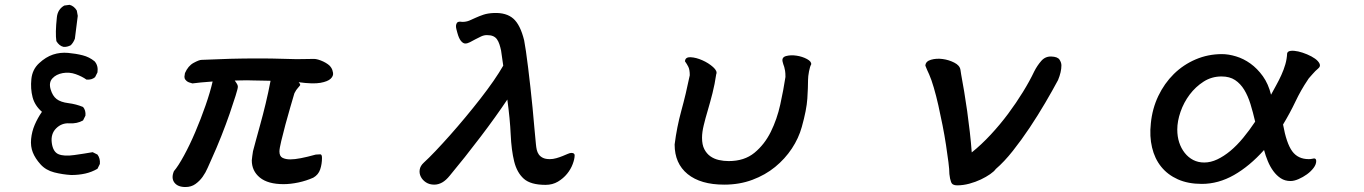

<svg xmlns="http://www.w3.org/2000/svg" viewBox="-20 -711 5540 780"><path d="M269.5 0Q234.4 -2 200.2 -10.7Q166 -19.5 144.5 -43.5Q123 -67.4 113.3 -91.8Q103.5 -116.2 106.4 -146.5Q109.4 -176.8 121.1 -204.1Q132.8 -231.4 150.4 -256.8Q121.1 -282.2 112.3 -316.4Q103.5 -350.6 107.4 -389.6Q111.3 -428.7 138.7 -454.1Q166 -479.5 195.3 -489.3Q224.6 -499 256.8 -496.1Q289.1 -493.2 315.9 -486.3Q342.8 -479.5 364.3 -461.9Q379.9 -444.3 376 -417L366.2 -397.5Q352.5 -385.7 331.1 -387.7Q313.5 -400.4 287.6 -409.7Q261.7 -418.9 234.9 -414.1Q208 -409.2 192.9 -392.6Q177.7 -376 185.5 -348.6Q193.4 -321.3 210 -308.6Q226.6 -295.9 257.8 -292Q289.1 -288.1 317.4 -276.4Q329.1 -262.7 327.1 -241.2L317.4 -221.7Q293 -208 261.7 -210Q230.5 -211.9 208 -189.5Q185.5 -167 190.4 -130.4Q195.3 -93.8 217.8 -84.5Q240.2 -75.2 281.7 -81.1Q323.2 -86.9 356.4 -92.8L376 -83Q387.7 -67.4 385.7 -44.9L376 -25.4Q352.5 -11.7 326.2 -5.9Q299.8 0 269.5 0ZM267.6 -527.3Q252.9 -519.5 238.3 -520.5Q220.7 -524.4 209 -543.9Q204.1 -576.2 210.9 -639.6Q213.9 -672.9 241.2 -688.5L262.7 -691.4Q281.2 -686.5 292 -668L295.9 -646.5L284.2 -553.7Q278.3 -538.1 267.6 -527.3Z M761.7 -372.1Q745.1 -376 738.3 -381.8Q731.4 -387.7 730 -393.6Q728.5 -399.4 730 -404.8Q731.4 -410.2 731.4 -414.1Q744.1 -443.4 766.6 -455.6Q789.1 -467.8 798.8 -467.8Q863.3 -470.7 916.5 -472.2Q969.7 -473.6 1028.3 -473.6Q1086.9 -473.6 1124.5 -472.2Q1162.1 -470.7 1184.6 -470.7Q1204.1 -470.7 1223.6 -471.2Q1243.2 -471.7 1255.9 -471.7Q1262.7 -471.7 1272.9 -468.8Q1283.2 -465.8 1293.5 -460.9Q1303.7 -456.1 1312.5 -449.7Q1321.3 -443.4 1325.2 -436.5Q1331.1 -427.7 1333 -415Q1335 -402.3 1323.2 -391.1Q1311.5 -379.9 1281.7 -374.5Q1252 -369.1 1193.4 -377Q1202.1 -367.2 1198.7 -363.8Q1195.3 -360.4 1188.5 -351.6Q1185.5 -348.6 1183.1 -344.7Q1180.7 -340.8 1178.7 -336.9Q1175.8 -333 1174.8 -328.1Q1168.9 -308.6 1159.2 -274.9Q1149.4 -241.2 1139.6 -205.1Q1129.9 -168.9 1122.6 -138.2Q1115.2 -107.4 1115.2 -95.7Q1115.2 -76.2 1127.9 -69.8Q1140.6 -63.5 1159.2 -63.5Q1176.8 -63.5 1202.1 -68.4Q1227.5 -73.2 1262.7 -83Q1272.5 -83 1280.3 -84Q1288.1 -85 1288.1 -69.3Q1288.1 -44.9 1280.8 -22.9Q1273.4 -1 1252.9 10.7Q1224.6 23.4 1192.4 30.3Q1160.2 37.1 1131.8 37.1Q1068.4 37.1 1035.6 10.3Q1002.9 -16.6 1002.9 -59.6Q1003.9 -68.4 1004.9 -77.1Q1005.9 -85.9 1007.8 -96.7Q1010.7 -108.4 1018.6 -137.2Q1026.4 -166 1037.1 -204.6Q1047.9 -243.2 1059.1 -289.6Q1070.3 -335.9 1079.1 -382.8Q1070.3 -382.8 1057.1 -383.3Q1043.9 -383.8 1029.8 -383.8Q1015.6 -383.8 1002.9 -384.3Q990.2 -384.8 983.4 -384.8Q966.8 -384.8 955.6 -384.3Q944.3 -383.8 933.6 -383.8Q941.4 -373 943.8 -368.2Q946.3 -363.3 946.3 -358.4Q946.3 -351.6 937 -321.8Q927.7 -292 913.1 -249.5Q898.4 -207 878.9 -157.7Q859.4 -108.4 838.9 -63.5Q832 -48.8 823.7 -29.3Q815.4 -9.8 803.2 7.3Q791 24.4 773.9 36.6Q756.8 48.8 733.4 48.8Q702.1 48.8 688.5 30.8Q674.8 12.7 686.5 -15.6Q704.1 -36.1 727.5 -79.1Q751 -122.1 773.4 -174.8Q795.9 -227.5 814.9 -282.2Q834 -336.9 843.8 -379.9Q813.5 -377.9 795.9 -376Q778.3 -374 761.7 -372.1Z M1837.9 -578.1Q1835.9 -585 1834 -592.8Q1832 -600.6 1832.5 -606.9Q1833 -613.3 1836.4 -618.2Q1839.8 -623 1849.6 -623Q1851.6 -623 1853 -622.6Q1854.5 -622.1 1858.4 -622.1Q1874 -622.1 1886.7 -627.4Q1899.4 -632.8 1913.1 -639.2Q1926.8 -645.5 1944.3 -651.4Q1961.9 -657.2 1986.3 -658.2Q2037.1 -660.2 2065.4 -635.3Q2093.8 -610.4 2109.4 -546.9Q2112.3 -531.2 2116.7 -502.4Q2121.1 -473.6 2125.5 -436Q2129.9 -398.4 2134.8 -356.4Q2139.6 -314.5 2143.6 -272.5Q2147.5 -230.5 2150.9 -191.9Q2154.3 -153.3 2157.2 -125Q2158.2 -113.3 2160.6 -102.5Q2163.1 -91.8 2168.9 -83.5Q2174.8 -75.2 2185.5 -69.8Q2196.3 -64.5 2213.9 -64.5Q2226.6 -64.5 2240.2 -68.4Q2253.9 -72.3 2265.6 -77.1Q2277.3 -82 2286.6 -85.9Q2295.9 -89.8 2300.8 -89.8Q2314.5 -89.8 2314.5 -80.1Q2314.5 -65.4 2306.6 -44.4Q2298.8 -23.4 2283.7 -4.9Q2268.6 13.7 2246.6 26.9Q2224.6 40 2196.3 40Q2135.7 40 2107.9 15.1Q2080.1 -9.8 2068.8 -55.2Q2057.6 -100.6 2054.7 -164.6Q2051.8 -228.5 2041 -306.6Q2019.5 -274.4 1991.2 -234.9Q1962.9 -195.3 1931.6 -154.3Q1900.4 -113.3 1868.7 -73.2Q1836.9 -33.2 1807.6 2Q1792 21.5 1776.4 30.3Q1760.7 39.1 1744.1 39.1Q1724.6 39.1 1710.4 29.8Q1696.3 20.5 1689.5 6.8Q1682.6 -6.8 1685.1 -22Q1687.5 -37.1 1701.2 -49.8Q1721.7 -68.4 1749.5 -97.7Q1777.3 -127 1808.1 -161.6Q1838.9 -196.3 1870.6 -234.4Q1902.3 -272.5 1931.6 -310.1Q1960.9 -347.7 1984.9 -382.3Q2008.8 -417 2024.4 -444.3L2015.6 -505.9Q2012.7 -519.5 2008.8 -531.2Q2004.9 -543 1999 -551.3Q1993.2 -559.6 1983.4 -564Q1973.6 -568.4 1958 -568.4Q1946.3 -568.4 1934.6 -563Q1922.9 -557.6 1911.1 -551.3Q1899.4 -544.9 1889.2 -539.6Q1878.9 -534.2 1870.1 -534.2Q1861.3 -534.2 1852.5 -544.9Q1843.8 -555.7 1837.9 -578.1Z M2762.7 -461.9Q2763.7 -479.5 2785.6 -478.5Q2807.6 -477.5 2833 -466.3Q2858.4 -455.1 2877 -438.5Q2895.5 -421.9 2889.6 -409.2Q2883.8 -369.1 2874.5 -332.5Q2865.2 -295.9 2855.5 -263.2Q2845.7 -230.5 2838.9 -202.1Q2832 -173.8 2832 -151.4Q2832 -123 2841.3 -105Q2850.6 -86.9 2865.7 -76.2Q2880.9 -65.4 2900.4 -61Q2919.9 -56.6 2940.4 -56.6Q3003.9 -56.6 3044.9 -90.3Q3085.9 -124 3111.3 -175.3Q3136.7 -226.6 3149.9 -286.6Q3163.1 -346.7 3170.9 -398.4Q3170.9 -414.1 3169.4 -423.3Q3168 -432.6 3166 -439Q3164.1 -445.3 3162.1 -450.2Q3160.2 -455.1 3159.2 -460.9Q3155.3 -478.5 3173.8 -483.4Q3192.4 -488.3 3215.8 -484.9Q3239.3 -481.4 3258.3 -471.2Q3277.3 -460.9 3275.4 -449.2Q3270.5 -441.4 3266.6 -420.9Q3262.7 -400.4 3262.7 -386.7Q3262.7 -356.4 3259.8 -310.5Q3256.8 -264.6 3237.3 -195.3Q3224.6 -149.4 3196.8 -107.4Q3168.9 -65.4 3128.9 -32.7Q3088.9 0 3036.6 19.5Q2984.4 39.1 2921.9 39.1Q2826.2 39.1 2773.4 -3.9Q2720.7 -46.9 2720.7 -124Q2729.5 -194.3 2748 -261.7Q2766.6 -329.1 2782.2 -405.3Q2782.2 -427.7 2776.4 -439.5Q2770.5 -451.2 2762.7 -461.9Z M3739.3 -444.3Q3740.2 -461.9 3762.2 -468.3Q3784.2 -474.6 3809.6 -471.2Q3835 -467.8 3856.9 -456.5Q3878.9 -445.3 3881.8 -427.7L3884.8 -408.2Q3890.6 -377 3897 -338.9Q3903.3 -300.8 3909.2 -259.3Q3915 -217.8 3919.9 -174.8Q3924.8 -131.8 3927.7 -91.8Q3966.8 -123 4004.9 -164.1Q4043 -205.1 4075.7 -249Q4108.4 -293 4135.7 -337.4Q4163.1 -381.8 4181.6 -420.9Q4193.4 -444.3 4210 -463.4Q4226.6 -482.4 4251 -481.4Q4276.4 -480.5 4284.2 -468.8Q4292 -457 4292 -445.3Q4292 -418.9 4278.3 -385.7Q4255.9 -343.8 4226.1 -293Q4196.3 -242.2 4163.1 -192.4Q4129.9 -142.6 4094.7 -98.1Q4059.6 -53.7 4025.4 -24.4Q4018.6 -14.6 4002.4 -3.4Q3986.3 7.8 3964.8 18.1Q3943.4 28.3 3918 35.2Q3892.6 42 3868.2 42Q3848.6 42 3843.8 28.8Q3838.9 15.6 3836.9 -3.9Q3836.9 -21.5 3833 -52.2Q3829.1 -83 3823.2 -121.6Q3817.4 -160.2 3809.1 -202.1Q3800.8 -244.1 3792 -283.2Q3783.2 -322.3 3773.4 -355.5Q3763.7 -388.7 3754.9 -408.2Q3746.1 -426.8 3739.3 -444.3Z M5143.6 -326.2Q5153.3 -344.7 5164.6 -364.7Q5175.8 -384.8 5185.5 -406.2Q5195.3 -427.7 5201.7 -449.7Q5208 -471.7 5209 -494.1Q5210.9 -502.9 5223.6 -504.4Q5236.3 -505.9 5253.9 -502Q5271.5 -498 5290 -490.2Q5308.6 -482.4 5322.3 -472.7Q5335.9 -462.9 5340.8 -452.1Q5345.7 -441.4 5335 -432.6Q5330.1 -428.7 5323.7 -422.4Q5317.4 -416 5311.5 -409.2Q5305.7 -402.3 5300.3 -396.5Q5294.9 -390.6 5293 -386.7Q5264.6 -344.7 5242.7 -298.3Q5220.7 -252 5192.4 -205.1Q5206.1 -128.9 5229.5 -96.7Q5252.9 -64.5 5296.9 -64.5Q5304.7 -64.5 5310.5 -65.9Q5316.4 -67.4 5318.4 -67.4Q5327.1 -67.4 5327.1 -56.6Q5327.1 -43 5316.4 -28.8Q5305.7 -14.6 5289.6 -2.9Q5273.4 8.8 5255.4 16.6Q5237.3 24.4 5222.7 24.4Q5200.2 24.4 5183.1 13.2Q5166 2 5152.8 -16.1Q5139.6 -34.2 5130.4 -56.6Q5121.1 -79.1 5115.2 -101.6Q5056.6 -36.1 4993.2 0Q4929.7 36.1 4862.3 36.1Q4806.6 36.1 4765.1 17.6Q4723.6 -1 4697.3 -33.7Q4670.9 -66.4 4660.2 -111.8Q4649.4 -157.2 4655.3 -210Q4661.1 -269.5 4685.5 -320.8Q4710 -372.1 4748.5 -410.2Q4787.1 -448.2 4837.4 -469.7Q4887.7 -491.2 4944.3 -491.2Q4970.7 -491.2 5001.5 -481.9Q5032.2 -472.7 5060.1 -452.6Q5087.9 -432.6 5110.4 -401.4Q5132.8 -370.1 5143.6 -326.2ZM5079.1 -216.8Q5070.3 -254.9 5060.1 -288.1Q5049.8 -321.3 5034.7 -346.2Q5019.5 -371.1 4997.6 -385.7Q4975.6 -400.4 4942.4 -400.4Q4902.3 -400.4 4869.6 -379.4Q4836.9 -358.4 4813 -326.7Q4789.1 -294.9 4775.9 -256.8Q4762.7 -218.8 4762.7 -184.6Q4762.7 -156.2 4770.5 -132.3Q4778.3 -108.4 4793 -89.8Q4807.6 -71.3 4827.6 -61Q4847.7 -50.8 4872.1 -50.8Q4898.4 -50.8 4925.3 -63.5Q4952.1 -76.2 4978.5 -98.1Q5004.9 -120.1 5030.3 -150.9Q5055.7 -181.6 5079.1 -216.8Z"/></svg>

Font: JasonHandwriting1
Style: Regular
Weight: 400
Version: Version 1.48.20